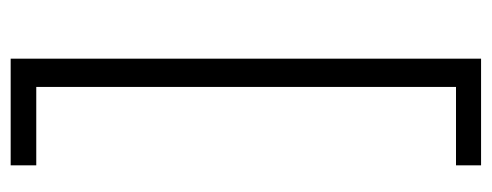

<svg xmlns="http://www.w3.org/2000/svg" viewBox="-301 -507 922 360"><g transform="rotate(-90 160.0 -327.0)"><path d="M230 114V-768H30V-720H177V67H30V114Z"/></g></svg>

Font: Arthouse Owned Light
Style: Regular
Weight: 300
Designer: Jeremy Tribby
Foundry: Tribby Type
Version: Version 1.000;PS 001.000;hotconv 1.0.88;makeotf.lib2.5.64775